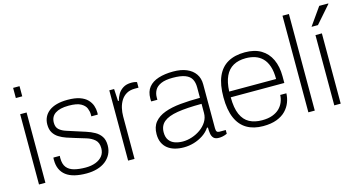

<svg xmlns="http://www.w3.org/2000/svg" viewBox="-78 -1050 2588 1388"><g transform="rotate(-15 1216.0 -355.5)"><path d="M73 -647V-723H121V-647ZM73 0V-526H121V0Z M427 12Q377 12 338.5 2.5Q300 -7 274.5 -26.5Q249 -46 236 -75Q223 -104 223 -143Q223 -147 223 -152Q223 -157 224 -161H272Q271 -155 271 -151Q271 -147 271 -143Q271 -99 290.5 -74.5Q310 -50 346.5 -40.5Q383 -31 432 -31Q474 -31 506.5 -43.5Q539 -56 557.5 -79.5Q576 -103 576 -137Q576 -179 552 -200.5Q528 -222 490.5 -233.5Q453 -245 413 -257Q382 -266 351.5 -276.5Q321 -287 296.5 -302.5Q272 -318 257.5 -342Q243 -366 243 -403Q243 -433 255 -458Q267 -483 290.5 -501Q314 -519 349 -528.5Q384 -538 430 -538Q485 -538 521 -525.5Q557 -513 577.5 -491.5Q598 -470 606.5 -445Q615 -420 615 -394Q615 -391 615 -387Q615 -383 614 -378H566V-394Q566 -415 556.5 -438.5Q547 -462 517.5 -478.5Q488 -495 427 -495Q393 -495 368 -489Q343 -483 326 -471.5Q309 -460 300.5 -443Q292 -426 292 -403Q292 -369 312 -351.5Q332 -334 364 -324Q396 -314 432 -302Q466 -291 500.5 -280Q535 -269 563.5 -253Q592 -237 609 -211.5Q626 -186 626 -145Q626 -108 611 -79Q596 -50 569.5 -29.5Q543 -9 506.5 1.5Q470 12 427 12Z M740 0V-526H776L781 -435H787Q793 -459 806.5 -482.5Q820 -506 845 -522Q870 -538 908 -538Q922 -538 933 -536Q944 -534 949 -532V-490H921Q884 -490 858.5 -475Q833 -460 817.5 -435Q802 -410 795 -379.5Q788 -349 788 -318V0Z M1155 12Q1119 12 1088.5 3.5Q1058 -5 1035.5 -22.5Q1013 -40 1000.5 -67Q988 -94 988 -131Q988 -186 1016 -220Q1044 -254 1094 -272.5Q1144 -291 1212 -297.5Q1280 -304 1359 -304V-383Q1359 -419 1345.5 -444Q1332 -469 1298.5 -482Q1265 -495 1206 -495Q1150 -495 1117.5 -480.5Q1085 -466 1071.5 -441.5Q1058 -417 1058 -387V-370H1012Q1011 -375 1011 -380Q1011 -385 1011 -392Q1011 -444 1037 -476Q1063 -508 1110.5 -523Q1158 -538 1220 -538Q1279 -538 1320.5 -520.5Q1362 -503 1384.5 -470.5Q1407 -438 1407 -392V-64Q1407 -45 1413 -38Q1419 -31 1432 -31H1479V-3Q1461 5 1446 8Q1431 11 1418 11Q1391 11 1378.5 -1.5Q1366 -14 1362.5 -35.5Q1359 -57 1359 -82H1352Q1332 -52 1300 -31Q1268 -10 1231 1Q1194 12 1155 12ZM1159 -31Q1193 -31 1228 -42.5Q1263 -54 1292.5 -75Q1322 -96 1340.5 -125.5Q1359 -155 1359 -191V-259Q1248 -259 1178 -247.5Q1108 -236 1074.5 -208Q1041 -180 1041 -130Q1041 -94 1057 -72Q1073 -50 1100 -40.5Q1127 -31 1159 -31Z M1749 12Q1678 12 1627.5 -17.5Q1577 -47 1550.5 -108Q1524 -169 1524 -263Q1524 -358 1550.5 -418.5Q1577 -479 1629 -508.5Q1681 -538 1757 -538Q1829 -538 1877.5 -509Q1926 -480 1951 -426.5Q1976 -373 1976 -300V-250H1575Q1575 -170 1596.5 -121.5Q1618 -73 1657.5 -52Q1697 -31 1752 -31Q1798 -31 1830 -43Q1862 -55 1882.5 -75Q1903 -95 1913.5 -121Q1924 -147 1925 -174H1971Q1970 -140 1957.5 -107Q1945 -74 1919 -47Q1893 -20 1851 -4Q1809 12 1749 12ZM1575 -293H1926Q1926 -350 1913 -388.5Q1900 -427 1876.5 -450.5Q1853 -474 1821.5 -484.5Q1790 -495 1752 -495Q1697 -495 1658.5 -473.5Q1620 -452 1599 -407.5Q1578 -363 1575 -293Z M2089 0V-723H2137V0Z M2283 0V-526H2331V0ZM2271 -591 2364 -723H2431L2432 -720L2319 -591Z"/></g></svg>

Font: Archivo Thin
Style: Regular
Weight: 250
Designer: Hector Gatti
Foundry: Omnibus-Type
Version: Version 2.001